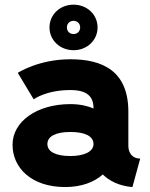

<svg xmlns="http://www.w3.org/2000/svg" viewBox="-20 -773 632 807"><path d="M188 -657.7C188 -604 231.9 -562 289.1 -562C346.2 -562 390.1 -604 390.1 -657.7C390.1 -711.4 346.2 -753.4 289.1 -753.4C231.9 -753.4 188 -711.4 188 -657.7ZM261.2 -657.7C261.2 -673.8 272.9 -685.5 289.1 -685.5C305.2 -685.5 316.9 -673.8 316.9 -657.7C316.9 -641.6 305.2 -629.9 289.1 -629.9C272.9 -629.9 261.2 -641.6 261.2 -657.7ZM253.9 13.2C321.8 13.2 375.5 -7.3 412.1 -39.6C439 -13.2 480.5 8.8 536.6 13.2L569.3 -106.4C536.1 -106.4 519.5 -130.4 519.5 -159.7V-303.2C519.5 -474.1 412.1 -523.9 275.9 -523.9C141.6 -523.9 54.7 -466.8 54.7 -466.8L121.6 -355.5C121.6 -355.5 172.9 -394.5 275.9 -394.5C346.2 -394.5 373 -367.2 373 -318.4V-316.9C345.7 -328.6 313.5 -335.4 275.9 -335.4C134.8 -335.4 32.7 -262.2 32.7 -164.6C32.7 -66.9 112.8 13.2 253.9 13.2ZM373 -167.5C373 -135.3 333 -117.2 275.9 -117.2C214.4 -117.2 179.2 -135.3 179.2 -167.5C179.2 -200.2 214.4 -218.3 275.9 -218.3C337.9 -218.3 373 -200.2 373 -167.5Z"/></svg>

Font: Giphurs ExtraBold
Style: Regular
Weight: 800
Version: Version 1.000